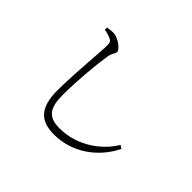

<svg xmlns="http://www.w3.org/2000/svg" viewBox="-158 -1012 1317 1317"><g transform="rotate(45 500.0 -354.0)"><path d="M222 -718C247 -715 272 -707 287 -699C305 -691 310 -682 310 -648C310 -594 286 -352 286 -194C286 -27 351 37 484 37C655 37 805 -66 881 -221L857 -236C796 -132 658 -20 481 -20C372 -20 334 -69 334 -199C334 -339 350 -506 365 -601C373 -646 390 -651 390 -670C390 -696 327 -742 285 -745C268 -746 249 -744 222 -740Z"/></g></svg>

Font: Noto Serif SC Light
Style: Regular
Weight: 300
Designer: Ryoko NISHIZUKA 西塚涼子 (kana & ideographs); Frank Grießhammer (Latin, Greek & Cyrillic); Wenlong ZHANG 张文龙 (bopomofo); San
Foundry: Adobe
Version: Version 2.001;hotconv 1.1.0;makeotfexe 2.6.0